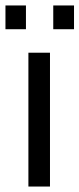

<svg xmlns="http://www.w3.org/2000/svg" viewBox="-38 -683 291 703"><path d="M57 -576H-18V-663H57ZM233 -576H157V-663H233ZM145 0H66V-490H145Z"/></svg>

Font: Gemunu Libre
Style: Regular
Weight: 400
Designer: Puspanada Ekanayake, Sola Matas, Pathum Egodawatta, Kosala Senevirathne
Foundry: mooniak
Version: Version 1.100